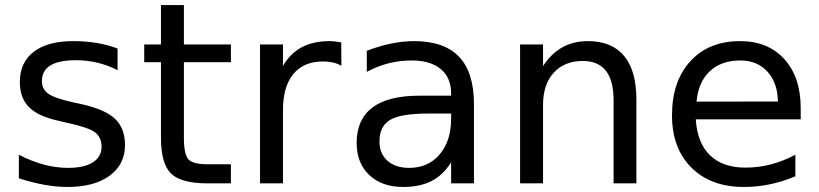

<svg xmlns="http://www.w3.org/2000/svg" viewBox="-20 -722 3226 756"><path d="M442.9 -530.8V-445.8Q404.8 -465.3 363.8 -475.1Q322.8 -484.9 278.8 -484.9Q211.9 -484.9 178.5 -464.4Q145 -443.8 145 -402.8Q145 -371.6 168.9 -353.8Q192.9 -335.9 265.1 -319.8L295.9 -313Q391.6 -292.5 431.9 -255.1Q472.2 -217.8 472.2 -150.9Q472.2 -74.7 411.9 -30.3Q351.6 14.2 246.1 14.2Q202.1 14.2 154.5 5.6Q106.9 -2.9 54.2 -20V-112.8Q104 -86.9 152.3 -74Q200.7 -61 248 -61Q311.5 -61 345.7 -82.8Q379.9 -104.5 379.9 -144Q379.9 -180.7 355.2 -200.2Q330.6 -219.7 247.1 -237.8L215.8 -245.1Q132.3 -262.7 95.2 -299.1Q58.1 -335.4 58.1 -398.9Q58.1 -476.1 112.8 -518.1Q167.5 -560.1 268.1 -560.1Q317.9 -560.1 361.8 -552.7Q405.8 -545.4 442.9 -530.8Z M704.1 -702.1V-546.9H889.2V-477.1H704.1V-180.2Q704.1 -113.3 722.4 -94.2Q740.7 -75.2 796.9 -75.2H889.2V0H796.9Q692.9 0 653.3 -38.8Q613.8 -77.6 613.8 -180.2V-477.1H547.9V-546.9H613.8V-702.1Z M1324.2 -462.9Q1309.1 -471.7 1291.3 -475.8Q1273.4 -480 1252 -480Q1175.8 -480 1135 -430.4Q1094.2 -380.9 1094.2 -288.1V0H1003.9V-546.9H1094.2V-461.9Q1122.6 -511.7 1168 -535.9Q1213.4 -560.1 1278.3 -560.1Q1287.6 -560.1 1298.8 -558.8Q1310.1 -557.6 1323.7 -555.2Z M1667 -274.9Q1558.1 -274.9 1516.1 -250Q1474.1 -225.1 1474.1 -165Q1474.1 -117.2 1505.6 -89.1Q1537.1 -61 1591.3 -61Q1666 -61 1711.2 -114Q1756.3 -167 1756.3 -254.9V-274.9ZM1846.2 -312V0H1756.3V-83Q1725.6 -33.2 1679.7 -9.5Q1633.8 14.2 1567.4 14.2Q1483.4 14.2 1433.8 -33Q1384.3 -80.1 1384.3 -159.2Q1384.3 -251.5 1446 -298.3Q1507.8 -345.2 1630.4 -345.2H1756.3V-354Q1756.3 -416 1715.6 -450Q1674.8 -483.9 1601.1 -483.9Q1554.2 -483.9 1509.8 -472.7Q1465.3 -461.4 1424.3 -439V-522Q1473.6 -541 1520 -550.5Q1566.4 -560.1 1610.4 -560.1Q1729 -560.1 1787.6 -498.5Q1846.2 -437 1846.2 -312Z M2485.8 -330.1V0H2396V-327.1Q2396 -404.8 2365.7 -443.4Q2335.4 -481.9 2274.9 -481.9Q2202.1 -481.9 2160.2 -435.5Q2118.2 -389.2 2118.2 -309.1V0H2027.8V-546.9H2118.2V-461.9Q2150.4 -511.2 2194.1 -535.6Q2237.8 -560.1 2294.9 -560.1Q2389.2 -560.1 2437.5 -501.7Q2485.8 -443.4 2485.8 -330.1Z M3132.8 -295.9V-252H2719.7Q2725.6 -159.2 2775.6 -110.6Q2825.7 -62 2915 -62Q2966.8 -62 3015.4 -74.7Q3064 -87.4 3111.8 -112.8V-27.8Q3063.5 -7.3 3012.7 3.4Q2961.9 14.2 2909.7 14.2Q2778.8 14.2 2702.4 -62Q2626 -138.2 2626 -268.1Q2626 -402.3 2698.5 -481.2Q2771 -560.1 2894 -560.1Q3004.4 -560.1 3068.6 -489Q3132.8 -418 3132.8 -295.9ZM3043 -322.3Q3042 -396 3001.7 -439.9Q2961.4 -483.9 2895 -483.9Q2819.8 -483.9 2774.7 -441.4Q2729.5 -398.9 2722.7 -321.8Z"/></svg>

Font: Pangururan
Style: Regular
Weight: 400
Designer: Uli Kozok
Foundry: Michael Everson and Uli Kozok
Version: Version 1.005